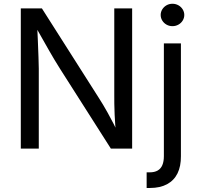

<svg xmlns="http://www.w3.org/2000/svg" viewBox="-20 -771 1036 996"><path d="M87.9 -727.5H197.3L493.2 -262.2Q502.9 -247.1 514.6 -227.8Q526.4 -208.5 538.6 -186Q571.8 -126.5 595.2 -75.7H582Q577.6 -116.2 574.7 -175.8Q573.2 -203.6 573 -231.7Q572.8 -259.8 572.8 -281.2V-727.5H665.5V0H555.2L291.5 -414.1Q259.8 -464.4 235.8 -506.8Q219.2 -535.6 199.5 -570.8Q179.7 -606 155.3 -648.9H172.4Q174.3 -605.5 176.3 -562Q178.2 -514.6 179.7 -473.6Q181.2 -432.6 181.2 -415V0H87.9ZM918.5 -545.9V39.1Q918.9 91.3 900.9 128.2Q882.8 165 846.7 184.6Q810.5 204.1 758.3 204.1H740.7V123H756.8Q781.7 123 798.1 113.5Q814.5 104 822.3 85.2Q830.1 66.4 830.1 39.1V-545.9ZM813.5 -693.4Q813.5 -709 821.8 -722.4Q830.1 -735.8 844 -743.7Q857.9 -751.5 874.5 -751.5Q891.1 -751.5 905.3 -743.7Q919.4 -735.8 927.7 -722.4Q936 -709 936 -693.4Q936 -677.7 927.7 -664.3Q919.4 -650.9 905.3 -643.1Q891.1 -635.3 874.5 -635.3Q857.9 -635.3 844 -643.1Q830.1 -650.9 821.8 -664.3Q813.5 -677.7 813.5 -693.4Z"/></svg>

Font: Raveo Variable
Style: Regular
Weight: 400
Designer: Jakub Foglar, Rasmus Andersson (Inter)
Foundry: Jakubfoglar.com
Version: Version 1.000;Glyphs 3.2.3 (3260)